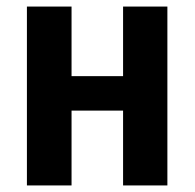

<svg xmlns="http://www.w3.org/2000/svg" viewBox="-20 -565 593 585"><path d="M198 -545H62V0H198V-228H355V0H490V-545H355V-333H198Z"/></svg>

Font: Noto Sans Display SemiCondensed
Style: Bold
Weight: 700
Width: 4
Designer: Monotype Design Team
Foundry: Monotype Imaging Inc.
Version: Version 1.900